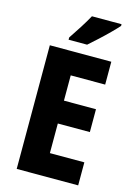

<svg xmlns="http://www.w3.org/2000/svg" viewBox="-137 -1067 748 1071"><g transform="rotate(15 237.0 -531.5)"><path d="M426 -66H71V-780H426V-648H227V-502H412V-370H227V-199H426ZM427 -987Q411 -969 383.5 -941.5Q356 -914 325.5 -886Q295 -858 271 -837H164V-850Q189 -887 213.5 -925.5Q238 -964 256 -997H427Z"/></g></svg>

Font: Noto Sans Malayalam UI Condensed ExtraBold
Style: Regular
Weight: 800
Width: 3
Designer: Jelle Bosma - Monotype Design Team
Foundry: Monotype Imaging Inc.
Version: Version 2.104; ttfautohint (v1.8.4.7-5d5b)